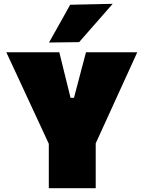

<svg xmlns="http://www.w3.org/2000/svg" viewBox="-20 -987 753 1007"><path d="M241 -222 103 -519.5Q80.5 -568 60 -612.2Q39.5 -656.5 13 -713H291Q299.5 -679 305.5 -654.2Q311.5 -629.5 317 -607.5Q322.5 -585.5 329 -559L350 -474H368L390 -557.5Q397.5 -585 403.2 -607.8Q409 -630.5 415.8 -655.2Q422.5 -680 431 -713H700Q678 -664.5 655.5 -615.2Q633 -566 612 -520L476 -222ZM236 0Q236 -55.5 236 -108.2Q236 -161 236 -229V-429H482V-229Q482 -161 482 -108.2Q482 -55.5 482 0ZM237 -764Q265 -813.5 292.8 -863Q320.5 -912.5 348 -962L571 -967Q540.5 -932 510.5 -897.8Q480.5 -863.5 451.5 -830.5Q422.5 -797.5 395 -766Z"/></svg>

Font: Commissioner Thin Black
Style: Regular
Weight: 900
Version: Version 1.000